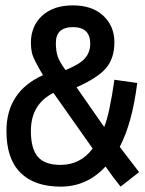

<svg xmlns="http://www.w3.org/2000/svg" viewBox="-20 -685 540 715"><path d="M4 -197Q4 -344 140 -405Q104 -466 99 -487Q95 -508 95 -525Q95 -588 137 -626.5Q179 -665 251 -665Q323 -665 364 -627Q406 -588 406 -528Q406 -468 375 -431.5Q344 -395 265 -360L368 -212Q388 -261 406 -388L491 -376Q473 -229 426 -138L498 -44L429 10Q400 -26 373 -65Q304 10 206 10Q108 10 56 -42Q4 -94 4 -197ZM316 -522Q316 -584 252 -584Q188 -584 188 -525Q188 -495 195 -474.5Q202 -454 224 -424Q276 -445 296 -467.5Q316 -490 316 -522ZM95 -197Q95 -131 121 -101Q147 -71 205 -71Q280 -71 325 -132L179 -339Q95 -297 95 -197Z"/></svg>

Font: TypoPRO Lekton
Style: Bold
Weight: 700
Monospace: yes
Designer: Paolo Mazzetti, Luciano Perondi, Raffaele Flato, Elena Papassissa, Emilio Macchia, Michela Povoleri, Tobias Seemiller, R
Version: Version 34.000